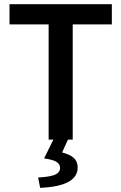

<svg xmlns="http://www.w3.org/2000/svg" viewBox="-20 -674 586 927"><path d="M214.8 0V-556.2H25.9V-653.8H520V-556.2H331.1V0H308.1L279.8 62Q317.9 71.8 336.4 88.6Q355 105.5 355 134.8Q355 225.1 173.8 232.9L164.1 183.1Q223.6 179.7 246.8 168.9Q270 158.2 270 136.2Q270 118.2 252.7 107.4Q235.4 96.7 192.9 90.8L237.8 0Z"/></svg>

Font: Source Sans 3 Semibold
Style: Regular
Weight: 600
Designer: Paul D. Hunt
Foundry: Adobe
Version: Version 3.052;hotconv 1.1.0;makeotfexe 2.6.0